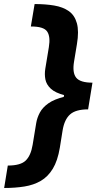

<svg xmlns="http://www.w3.org/2000/svg" viewBox="-40 -791 525 948"><path d="M404.3 -308.6Q326.2 -308.6 279.5 -320.6Q232.9 -332.5 210.9 -353Q189 -373.5 184.1 -398.9Q179.2 -424.3 183.6 -451.2L201.2 -558.1Q210 -610.8 192.6 -635.7Q175.3 -660.6 112.3 -660.2L130.9 -771Q184.6 -771 227.8 -763.7Q271 -756.3 299.8 -736.1Q328.6 -715.8 339.6 -676.3Q350.6 -636.7 339.8 -572.8L325.7 -487.3Q316.4 -432.1 336.2 -407.5Q356 -382.8 416.5 -382.8ZM-19.5 137.2 -1.5 26.4Q61.5 26.4 86.9 1.7Q112.3 -22.9 121.1 -75.7L138.7 -182.6Q143.1 -209.5 156.7 -235.1Q170.4 -260.7 199.2 -281Q228 -301.3 278.6 -313.5Q329.1 -325.7 407.2 -325.7L395 -251Q333.5 -251 305.7 -225.8Q277.8 -200.7 269 -146.5L255.4 -61.5Q244.6 2.9 220.7 42.2Q196.8 81.5 161.4 102.1Q126 122.6 80.3 129.9Q34.7 137.2 -19.5 137.2ZM395 -251H264.6L286.6 -383.3L416.5 -382.8Z"/></svg>

Font: Inter 16pt
Style: Bold Italic
Weight: 700
Italic angle: -9.3988°
Version: Version 4.001;git-66647c0bb